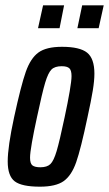

<svg xmlns="http://www.w3.org/2000/svg" viewBox="-20 -694 410 722"><path d="M9 -87Q9 -142 33 -253Q59 -373 77 -424Q95 -475 124.5 -496.5Q154 -518 213 -518Q280 -518 307.5 -496Q335 -474 335 -417Q335 -391 329 -354Q323 -317 309 -253Q284 -134 266.5 -84Q249 -34 219.5 -13Q190 8 130 8Q62 8 35.5 -12Q9 -32 9 -87ZM223 -253Q235 -309 242 -350Q249 -391 249 -408Q249 -430 240.5 -437.5Q232 -445 212 -445Q186 -445 173.5 -432.5Q161 -420 150 -383.5Q139 -347 119 -253Q107 -198 100 -158Q93 -118 93 -101Q93 -79 102 -72Q111 -65 132 -65Q157 -65 169.5 -77Q182 -89 193 -126Q204 -163 223 -253ZM123 -588 142 -674H221L204 -588ZM271 -588 289 -674H370L351 -588Z"/></svg>

Font: Saira Ultra Condensed SemiBold
Style: Italic
Weight: 600
Width: 1
Italic angle: -12°
Designer: Hector Gatti with collaboration of the Omnibus-Type team
Foundry: Omnibus-Type
Version: Version 1.001; ttfautohint (v1.8)